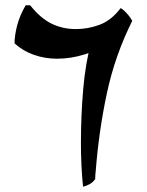

<svg xmlns="http://www.w3.org/2000/svg" viewBox="-20 -691 555 726"><path d="M408 -610 480 -612Q415 -482 384.5 -340Q354 -198 342 -45Q341 -38 340.5 -30Q340 -22 340 -14Q332 -2 319.5 5Q307 12 294 15Q290 -23 288 -66Q286 -109 286 -150Q286 -253 294.5 -352.5Q303 -452 326 -538ZM94 -671Q133 -622 175 -601.5Q217 -581 267 -581Q313 -581 357 -597.5Q401 -614 436 -660Q439 -660 448 -652Q457 -644 466 -633Q475 -622 480 -612Q446 -565 399.5 -533.5Q353 -502 300.5 -485.5Q248 -469 196 -469Q150 -469 108.5 -483.5Q67 -498 35 -527Q35 -556 44.5 -593.5Q54 -631 77 -671Z"/></svg>

Font: Ruwudu SemiBold
Style: Regular
Weight: 600
Designer: Becca Hirsbrunner Spalinger
Foundry: SIL International
Version: Version 3.000